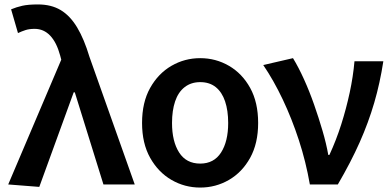

<svg xmlns="http://www.w3.org/2000/svg" viewBox="-20 -831 1767 865"><path d="M157 11 17 0 256 -562 251 -581Q235 -640 206 -670.5Q177 -701 136 -701Q112 -701 95 -695.5Q78 -690 61 -682L30 -789Q54 -799 80.5 -805Q107 -811 151 -811Q211 -811 253.5 -785.5Q296 -760 327.5 -707.5Q359 -655 383 -575L587 0H446L317 -415H312Z M882 14Q812 14 752.5 -20.5Q693 -55 656.5 -120Q620 -185 620 -277Q620 -370 656.5 -435Q693 -500 752.5 -534.5Q812 -569 882 -569Q952 -569 1011.5 -534.5Q1071 -500 1107 -435Q1143 -370 1143 -277Q1143 -185 1107 -120Q1071 -55 1011.5 -20.5Q952 14 882 14ZM882 -94Q944 -94 976 -144Q1008 -194 1008 -277Q1008 -333 994 -374.5Q980 -416 952 -438.5Q924 -461 882 -461Q841 -461 812 -438.5Q783 -416 769 -374.5Q755 -333 755 -277Q755 -194 787 -144Q819 -94 882 -94Z M1376 0Q1358 -103 1326.5 -199.5Q1295 -296 1254 -382.5Q1213 -469 1166 -538L1300 -569Q1325 -528 1349.5 -474Q1374 -420 1395 -360Q1416 -300 1433 -242Q1450 -184 1459 -133H1464Q1495 -200 1517.5 -271Q1540 -342 1555.5 -414Q1571 -486 1577 -555H1707Q1692 -457 1666 -368Q1640 -279 1600.5 -190Q1561 -101 1502 0Z"/></svg>

Font: Noto Sans TC SemiBold
Style: Regular
Weight: 600
Designer: Ryoko NISHIZUKA  (kana, bopomofo & ideographs); Paul D. Hunt (Latin, Greek & Cyrillic); Sandoll Communications , Soo-you
Foundry: Adobe
Version: Version 2.004-H2;hotconv 1.0.118;makeotfexe 2.5.65603